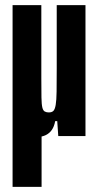

<svg xmlns="http://www.w3.org/2000/svg" viewBox="-20 -530 382 748"><path d="M29 198V-510H141V-226Q141 -178 141.5 -150.5Q142 -123 145 -111Q148 -99 154.5 -95.5Q161 -92 170 -92Q182 -92 188 -98Q194 -104 197 -121.5Q200 -139 200.5 -173Q201 -207 201 -264V-510H313V0H207L203 -58H195Q191 -37 182 -24Q173 -11 159 -4Q145 3 125 4Q112 4 99 -4.5Q86 -13 75.5 -28Q65 -43 58 -63L162 -18H142V198Z"/></svg>

Font: Saira UltraCondensed ExtraBold
Style: Regular
Weight: 800
Width: 1
Designer: Hector Gatti with collaboration of the Omnibus-Type team
Foundry: Omnibus-Type
Version: Version 1.101